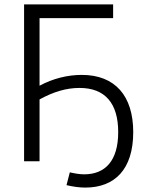

<svg xmlns="http://www.w3.org/2000/svg" viewBox="-20 -730 674 869"><path d="M350 -391C287 -391 220 -375 159 -342V-648H492V-710H89V0H159V-280C221 -314 279 -332 340 -332C456 -332 515 -262 515 -132C515 -2 456 59 361 59C340 59 318 55 296 50L281 108C311 115 339 119 366 119C499 119 583 37 583 -132C583 -296 501 -391 350 -391Z"/></svg>

Font: FIGSv2-sans-serif
Style: Regular
Weight: 400
Designer: Matt McInerney, Pablo Impallari, Rodrigo Fuenzalida,Mirko Velimirovic
Foundry: Matt McInerney, Pablo Impallari, Rodrigo Fuenzalida
Version: Version 4.021;hotconv 1.0.109;makeotfexe 2.5.65596